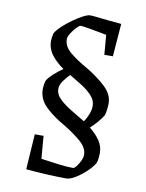

<svg xmlns="http://www.w3.org/2000/svg" viewBox="-81 -666 622 818"><g transform="rotate(10 230.5 -257.0)"><path d="M243 -608Q252 -608 274.5 -605.5Q297 -603 325.5 -600Q354 -597 379 -595L368 -453H331L324 -538Q308 -541 284.5 -545.5Q261 -550 240 -553.5Q219 -557 210 -557Q205 -557 193.5 -545Q182 -533 172 -517.5Q162 -502 162 -491Q162 -460 191 -435.5Q220 -411 268 -384Q315 -356 350 -323.5Q385 -291 385 -252Q385 -240 383 -224.5Q381 -209 378 -200Q369 -185 353.5 -167Q338 -149 324 -137Q352 -115 368.5 -90.5Q385 -66 385 -37Q385 -29 383.5 -15Q382 -1 379 6Q369 24 347.5 44.5Q326 65 302.5 79.5Q279 94 263 94Q229 94 180 91.5Q131 89 88 85L98 -68H136L144 30Q180 35 218 40Q256 45 283 45Q289 45 297.5 34Q306 23 313 8.5Q320 -6 320 -18Q320 -49 288 -76Q256 -103 216 -127Q163 -157 130.5 -189Q98 -221 98 -264Q98 -280 103 -299Q109 -312 129 -330.5Q149 -349 170 -363Q137 -386 117 -412.5Q97 -439 97 -472Q97 -488 102 -506Q110 -520 128.5 -537.5Q147 -555 169.5 -571Q192 -587 212 -597.5Q232 -608 243 -608ZM203 -343Q192 -333 177.5 -313.5Q163 -294 163 -277Q163 -252 185 -231.5Q207 -211 237.5 -193Q268 -175 294 -159Q304 -172 312 -192Q320 -212 320 -228Q320 -255 299.5 -276Q279 -297 251.5 -313.5Q224 -330 203 -343Z"/></g></svg>

Font: Grenze Gotisch Light
Style: Regular
Weight: 300
Designer: Renata Polastri
Foundry: Omnibus-Type
Version: Version 1.001